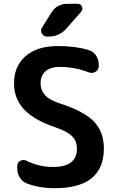

<svg xmlns="http://www.w3.org/2000/svg" viewBox="-20 -983 622 1013"><path d="M281 -308Q161 -348 107.5 -405Q54 -462 54 -543Q54 -634 115 -687Q176 -740 286 -740Q379 -740 448 -719Q472 -712 486.5 -690.5Q501 -669 501 -643V-634Q501 -615 484 -604.5Q467 -594 449 -601Q374 -630 296 -630Q246 -630 220 -607Q194 -584 194 -543Q194 -471 288 -440Q423 -397 475.5 -342Q528 -287 528 -200Q528 10 269 10Q188 10 122 -15Q98 -24 84.5 -46Q71 -68 71 -95V-107Q71 -126 87 -134.5Q103 -143 120 -135Q186 -102 259 -102Q386 -102 386 -198Q386 -237 362 -262.5Q338 -288 281 -308ZM336 -963H389Q406 -963 412.5 -948Q419 -933 408 -921L330 -832Q293 -790 236 -790H229Q210 -790 201 -806Q192 -822 202 -838L250 -915Q279 -963 336 -963Z"/></svg>

Font: Rounded Mplus 1c Bold
Style: Bold
Weight: 700
Version: Version 1.059.20150529